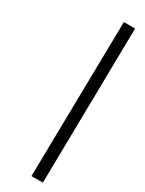

<svg xmlns="http://www.w3.org/2000/svg" viewBox="-238 -858 739 977"><g transform="rotate(30 131.0 -369.0)"><path d="M153.5 88H220.5L235 -826H169Z"/></g></svg>

Font: League Gothic Condensed Italic
Style: Regular
Weight: 400
Width: 3
Designer: The League of Moveable Type
Version: Version 1.600; ttfautohint (v1.8.3)